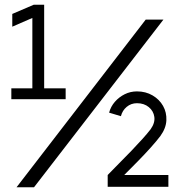

<svg xmlns="http://www.w3.org/2000/svg" viewBox="-20 -791 794 813"><path d="M50 2 597 -708H672L124 2ZM28 -371V-417H117V-715L32 -678V-732L123 -771H167V-417H258V-371ZM436 0V-50Q457 -72 483.5 -98.5Q510 -125 536 -152Q562 -179 583.5 -203Q605 -227 618 -244Q637 -271 633.5 -296Q630 -321 610 -337.5Q590 -354 560 -354Q535 -354 516.5 -338.5Q498 -323 492 -299L442 -314Q449 -340 466.5 -360Q484 -380 508 -392Q532 -404 560 -404Q597 -404 626 -387Q655 -370 670.5 -342.5Q686 -315 684.5 -281.5Q683 -248 659 -215Q644 -195 618.5 -166.5Q593 -138 563 -107.5Q533 -77 506 -50H693V0Z"/></svg>

Font: Lil Grotesk Medium
Style: Regular
Weight: 500
Designer: Bastien Sozeau
Foundry: NBR — Bastien Sozeau
Version: Version 3.003; ttfautohint (v1.8.4.7-5d5b);gftools[0.9.33]